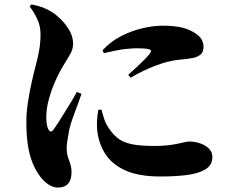

<svg xmlns="http://www.w3.org/2000/svg" viewBox="-20 -794 1040 867"><path d="M241 53Q220 53 199.5 39.5Q179 26 162 4Q141 -24 127 -58.5Q113 -93 106 -138.5Q99 -184 99 -245Q99 -284 106 -331Q113 -378 123 -422.5Q133 -467 141 -497Q151 -534 157 -568Q163 -602 163 -640Q163 -678 146.5 -711.5Q130 -745 114 -764L121 -774Q150 -769 171.5 -761Q193 -753 214 -740Q232 -729 254.5 -707Q277 -685 293.5 -656.5Q310 -628 310 -597Q310 -574 299.5 -554.5Q289 -535 271 -506Q249 -471 230.5 -429.5Q212 -388 200.5 -345.5Q189 -303 189 -265Q189 -250 191 -235.5Q193 -221 197 -213Q208 -188 224 -212Q234 -226 247 -246.5Q260 -267 274.5 -290.5Q289 -314 303 -337Q317 -360 327 -379L348 -370Q341 -349 332.5 -326Q324 -303 315.5 -280.5Q307 -258 301 -238.5Q295 -219 292 -205Q286 -172 283.5 -154Q281 -136 281 -125Q281 -96 292 -69.5Q303 -43 303 -17Q303 53 241 53ZM706 3Q603 3 541.5 -26.5Q480 -56 451 -106Q422 -156 418 -217Q417 -240 419 -261Q421 -282 424 -298L438 -299Q443 -282 448.5 -263Q454 -244 462 -230Q483 -194 508 -173Q533 -152 572 -143.5Q611 -135 673 -135Q722 -135 754 -140Q786 -145 805 -150Q824 -155 833 -155Q859 -155 883 -147Q907 -139 923 -123.5Q939 -108 939 -85Q939 -48 907 -29Q875 -10 822.5 -3.5Q770 3 706 3ZM559 -456Q581 -476 600.5 -494Q620 -512 634.5 -527Q649 -542 656 -551Q661 -558 662 -563.5Q663 -569 649 -572.5Q635 -576 596 -576Q578 -576 545 -572.5Q512 -569 449 -554L443 -567Q481 -608 529 -632Q577 -656 625.5 -667Q674 -678 712 -678Q762 -678 795.5 -671Q829 -664 855 -648Q882 -632 890.5 -615.5Q899 -599 899 -584Q899 -560 887 -549Q875 -538 855 -533Q830 -528 799.5 -525.5Q769 -523 736 -515Q713 -509 685 -498.5Q657 -488 627.5 -474Q598 -460 570 -443Z"/></svg>

Font: Noto Serif JP ExtraLight Black
Style: Regular
Weight: 900
Version: Version 2.003-H1;hotconv 1.1.1;makeotfexe 2.6.0